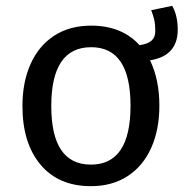

<svg xmlns="http://www.w3.org/2000/svg" viewBox="-20 -627 635 659"><path d="M495 -420Q527 -354 527 -264Q527 -182 499 -119.5Q471 -57 418 -22.5Q365 12 292 12Q181 12 119 -62Q57 -136 57 -263Q57 -345 85 -407.5Q113 -470 166 -504.5Q219 -539 293 -539Q398 -539 459 -472Q487 -476 500 -487.5Q513 -499 513 -520Q513 -543 509.5 -558.5Q506 -574 499 -592L571 -607Q590 -574 590 -525Q590 -435 495 -420ZM428 -264Q428 -465 293 -465Q156 -465 156 -263Q156 -62 292 -62Q428 -62 428 -264Z"/></svg>

Font: FiraGOUPP
Style: Medium
Weight: 400
Designer: bBox Type
Foundry: bBox Type GmbH
Version: Version 1.001